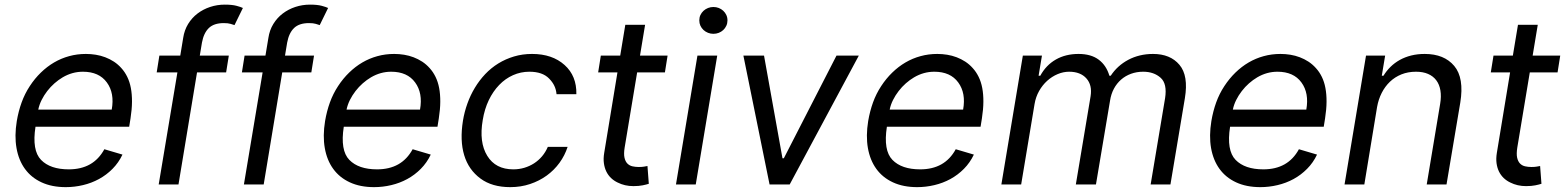

<svg xmlns="http://www.w3.org/2000/svg" viewBox="-20 -781 6631 813"><path d="M51.1 -268.5Q58.2 -310.4 71.6 -347.3Q84.9 -384.2 106.2 -416.5Q127.1 -448.5 153.1 -473.7Q179 -498.9 209 -516.5Q239 -534.1 272.9 -543.3Q306.8 -552.6 343.8 -552.6Q365.1 -552.6 385.8 -549.2Q406.6 -545.8 425.8 -538.5Q445 -531.2 462.4 -519.9Q479.8 -508.5 494 -492.5Q508.5 -476.6 518.8 -455.6Q529.1 -434.7 534.1 -408.4Q539.1 -382.1 538.9 -350.1Q538.7 -318.2 532.7 -279.8L527 -244.3H130.3Q114.7 -144.2 153.8 -104Q192.8 -63.9 271.3 -63.9Q323.2 -63.9 360.8 -85Q398.4 -106.2 421.9 -149.1L498.6 -126.4Q482.2 -92 456.5 -66.1Q430.8 -40.1 399.1 -22.9Q367.5 -5.7 331.5 2.8Q295.5 11.4 258.5 11.4Q199.6 11.4 155.9 -8.9Q112.2 -29.1 85.6 -65.9Q58.9 -102.6 49.9 -154.1Q40.8 -205.6 51.1 -268.5ZM142 -316.8H453.1Q465.6 -386.7 432.5 -431.8Q399.5 -477.3 331 -477.3Q285.9 -477.3 245.4 -453.5Q227.3 -442.8 210.6 -428.1Q193.9 -413.4 180 -395.4Q166.2 -377.5 156.2 -357.6Q146.3 -337.7 142 -316.8Z M654.8 -545.5H743.3L755.7 -620.7Q760.7 -653.4 776.6 -679.5Q792.6 -705.6 816.4 -723.7Q840.2 -741.8 869.9 -751.6Q899.5 -761.4 931.8 -761.4Q962.7 -761.4 981.4 -756.4Q1000 -751.4 1008.5 -747.2L973 -674.7Q966.6 -676.8 956.1 -680Q945.7 -683.2 927.6 -683.2Q886 -683.2 864.3 -662.3Q842.7 -641.3 835.2 -600.9L826 -545.5H948.9L937.5 -474.4H814.3L735.8 0H652L731.2 -474.4H643.5Z M1015.6 -545.5H1104L1116.5 -620.7Q1121.4 -653.4 1137.4 -679.5Q1153.4 -705.6 1177.2 -723.7Q1201 -741.8 1230.6 -751.6Q1260.3 -761.4 1292.6 -761.4Q1323.5 -761.4 1342.2 -756.4Q1360.8 -751.4 1369.3 -747.2L1333.8 -674.7Q1327.4 -676.8 1316.9 -680Q1306.5 -683.2 1288.4 -683.2Q1246.8 -683.2 1225.1 -662.3Q1203.5 -641.3 1196 -600.9L1186.8 -545.5H1309.7L1298.3 -474.4H1175.1L1096.6 0H1012.8L1092 -474.4H1004.3Z M1356.5 -268.5Q1363.6 -310.4 1377 -347.3Q1390.3 -384.2 1411.6 -416.5Q1432.5 -448.5 1458.5 -473.7Q1484.4 -498.9 1514.4 -516.5Q1544.4 -534.1 1578.3 -543.3Q1612.2 -552.6 1649.1 -552.6Q1670.5 -552.6 1691.2 -549.2Q1712 -545.8 1731.2 -538.5Q1750.4 -531.2 1767.8 -519.9Q1785.2 -508.5 1799.4 -492.5Q1813.9 -476.6 1824.2 -455.6Q1834.5 -434.7 1839.5 -408.4Q1844.5 -382.1 1844.3 -350.1Q1844.1 -318.2 1838.1 -279.8L1832.4 -244.3H1435.7Q1420.1 -144.2 1459.2 -104Q1498.2 -63.9 1576.7 -63.9Q1628.6 -63.9 1666.2 -85Q1703.8 -106.2 1727.3 -149.1L1804 -126.4Q1787.6 -92 1761.9 -66.1Q1736.2 -40.1 1704.5 -22.9Q1672.9 -5.7 1636.9 2.8Q1600.9 11.4 1563.9 11.4Q1505 11.4 1461.3 -8.9Q1417.6 -29.1 1391 -65.9Q1364.3 -102.6 1355.3 -154.1Q1346.2 -205.6 1356.5 -268.5ZM1447.4 -316.8H1758.5Q1771 -386.7 1737.9 -431.8Q1704.9 -477.3 1636.4 -477.3Q1591.3 -477.3 1550.8 -453.5Q1532.7 -442.8 1516 -428.1Q1499.3 -413.4 1485.4 -395.4Q1471.6 -377.5 1461.6 -357.6Q1451.7 -337.7 1447.4 -316.8Z M1940.3 -269.9Q1946.4 -307.2 1959.2 -342.7Q1971.9 -378.2 1990.8 -409.4Q2009.6 -440.7 2034.6 -467.2Q2059.7 -493.6 2090.2 -512.4Q2120.7 -531.2 2156.6 -541.9Q2192.5 -552.6 2233 -552.6Q2318.5 -552.6 2370.7 -505.7Q2422.2 -459.5 2420.5 -382.1H2336.6Q2334.9 -401.3 2327.4 -417.3Q2320 -433.2 2305 -448.5Q2277 -477.3 2221.6 -477.3Q2185 -477.3 2152.3 -462.7Q2119.7 -448.2 2093.8 -421.3Q2067.8 -394.5 2049.7 -356.9Q2031.6 -319.2 2024.1 -272.7Q2007.8 -178.6 2043.3 -121.1Q2078.5 -63.9 2153.4 -63.9Q2177.9 -63.9 2200.1 -70.5Q2222.3 -77.1 2241.3 -89.3Q2260.3 -101.6 2275.2 -119.1Q2290.1 -136.7 2299.7 -159.1H2383.5Q2371.8 -122.9 2349.3 -91.8Q2326.7 -60.7 2295.3 -37.8Q2263.8 -14.9 2224.6 -1.8Q2185.4 11.4 2140.6 11.4Q2063.6 11.4 2014.6 -24.9Q1964.1 -62.1 1945.5 -124.1Q1926.8 -186.1 1940.3 -269.9Z M2524.1 -545.5H2606.2L2627.8 -676.1H2711.6L2690 -545.5H2806.8L2795.5 -474.4H2677.9L2625 -156.2Q2620.7 -129.6 2624.3 -113.5Q2627.8 -97.3 2636.7 -88.4Q2645.6 -79.5 2658.2 -76.7Q2670.8 -73.9 2684.7 -73.9Q2698.5 -73.9 2707.4 -75.5Q2716.3 -77.1 2721.6 -78.1L2727.3 -2.8Q2717.7 0.4 2701.5 3.7Q2685.4 7.1 2661.9 7.1Q2625.4 7.1 2595.2 -8.2Q2579.5 -15.6 2567.3 -27.3Q2555 -39.1 2547.4 -54.7Q2539.8 -70.3 2537.1 -90Q2534.4 -109.7 2538.4 -133.5L2594.5 -474.4H2512.8Z M2933.2 -545.5H3017L2926.1 0H2842.3ZM2941.1 -694.6Q2941.1 -707 2945.8 -717.3Q2950.6 -727.6 2959 -735.3Q2967.3 -742.9 2978.2 -747.2Q2989 -751.4 3000.7 -751.4Q3012.8 -751.4 3023.6 -747.2Q3034.4 -742.9 3042.6 -735.3Q3050.8 -727.6 3055.6 -717.3Q3060.4 -707 3060.4 -694.6Q3060.4 -682.5 3055.6 -672.1Q3050.8 -661.6 3042.6 -653.9Q3034.4 -646.3 3023.6 -642Q3012.8 -637.8 3000.7 -637.8Q2989 -637.8 2978.2 -642Q2967.3 -646.3 2959 -653.9Q2950.6 -661.6 2945.8 -672.1Q2941.1 -682.5 2941.1 -694.6Z M3127.8 -545.5H3215.2L3293.3 -110.8H3299L3522 -545.5H3616.5L3323.9 0H3238.6Z M3656.2 -268.5Q3663.4 -310.4 3676.7 -347.3Q3690 -384.2 3711.3 -416.5Q3732.2 -448.5 3758.2 -473.7Q3784.1 -498.9 3814.1 -516.5Q3844.1 -534.1 3878 -543.3Q3911.9 -552.6 3948.9 -552.6Q3970.2 -552.6 3990.9 -549.2Q4011.7 -545.8 4030.9 -538.5Q4050.1 -531.2 4067.5 -519.9Q4084.9 -508.5 4099.1 -492.5Q4113.6 -476.6 4123.9 -455.6Q4134.2 -434.7 4139.2 -408.4Q4144.2 -382.1 4144 -350.1Q4143.8 -318.2 4137.8 -279.8L4132.1 -244.3H3735.4Q3719.8 -144.2 3758.9 -104Q3797.9 -63.9 3876.4 -63.9Q3928.3 -63.9 3965.9 -85Q4003.6 -106.2 4027 -149.1L4103.7 -126.4Q4087.4 -92 4061.6 -66.1Q4035.9 -40.1 4004.3 -22.9Q3972.7 -5.7 3936.6 2.8Q3900.6 11.4 3863.6 11.4Q3804.7 11.4 3761 -8.9Q3717.3 -29.1 3690.7 -65.9Q3664.1 -102.6 3655 -154.1Q3646 -205.6 3656.2 -268.5ZM3747.2 -316.8H4058.2Q4070.7 -386.7 4037.6 -431.8Q4004.6 -477.3 3936.1 -477.3Q3891 -477.3 3850.5 -453.5Q3832.4 -442.8 3815.7 -428.1Q3799 -413.4 3785.2 -395.4Q3771.3 -377.5 3761.4 -357.6Q3751.4 -337.7 3747.2 -316.8Z M4220.2 0 4311.1 -545.5H4392L4377.8 -460.2H4384.9Q4409.4 -505.3 4450.8 -528.9Q4492.2 -552.6 4546.9 -552.6Q4600.1 -552.6 4632.5 -528.2Q4664.8 -503.9 4677.6 -460.2H4683.2Q4697.1 -481.5 4715.9 -498.6Q4734.7 -515.6 4757.5 -527.7Q4780.2 -539.8 4806.6 -546.2Q4833.1 -552.6 4862.2 -552.6Q4935.4 -552.6 4974.1 -506.7Q5013.1 -460.9 4997.2 -365.1L4936.1 0H4852.3L4913.4 -365.1Q4922.9 -426.5 4894.5 -451.7Q4865.8 -477.3 4821 -477.3Q4793 -477.3 4769.2 -468.6Q4745.4 -459.9 4727.1 -443.9Q4708.8 -427.9 4696.7 -405.4Q4684.7 -382.8 4680.4 -355.1L4620.7 0H4535.5L4598 -373.6Q4605.5 -420.5 4580.3 -448.9Q4555 -477.3 4507.1 -477.3Q4482.6 -477.3 4458.5 -467.2Q4434.3 -457 4414.2 -438.9Q4394.2 -420.8 4380 -395.8Q4365.8 -370.7 4360.8 -340.9L4304 0Z M5109.4 -268.5Q5116.5 -310.4 5129.8 -347.3Q5143.1 -384.2 5164.4 -416.5Q5185.4 -448.5 5211.3 -473.7Q5237.2 -498.9 5267.2 -516.5Q5297.2 -534.1 5331.1 -543.3Q5365.1 -552.6 5402 -552.6Q5423.3 -552.6 5444.1 -549.2Q5464.8 -545.8 5484 -538.5Q5503.2 -531.2 5520.6 -519.9Q5538 -508.5 5552.2 -492.5Q5566.8 -476.6 5577.1 -455.6Q5587.4 -434.7 5592.3 -408.4Q5597.3 -382.1 5597.1 -350.1Q5596.9 -318.2 5590.9 -279.8L5585.2 -244.3H5188.6Q5172.9 -144.2 5212 -104Q5251.1 -63.9 5329.5 -63.9Q5381.4 -63.9 5419 -85Q5456.7 -106.2 5480.1 -149.1L5556.8 -126.4Q5540.5 -92 5514.7 -66.1Q5489 -40.1 5457.4 -22.9Q5425.8 -5.7 5389.7 2.8Q5353.7 11.4 5316.8 11.4Q5257.8 11.4 5214.1 -8.9Q5170.5 -29.1 5143.8 -65.9Q5117.2 -102.6 5108.1 -154.1Q5099.1 -205.6 5109.4 -268.5ZM5200.3 -316.8H5511.4Q5523.8 -386.7 5490.8 -431.8Q5457.7 -477.3 5389.2 -477.3Q5344.1 -477.3 5303.6 -453.5Q5285.5 -442.8 5268.8 -428.1Q5252.1 -413.4 5238.3 -395.4Q5224.4 -377.5 5214.5 -357.6Q5204.5 -337.7 5200.3 -316.8Z M5764.2 -545.5H5845.2L5831 -460.2H5838.1Q5850.9 -481.2 5868.1 -498Q5885.3 -514.9 5907.3 -527.2Q5929.3 -539.4 5955.6 -546Q5981.9 -552.6 6012.8 -552.6Q6095.2 -552.6 6137.8 -501.8Q6180.4 -451 6163.4 -346.6L6105.1 0H6021.3L6078.1 -340.9Q6083.5 -372.9 6079.2 -398.3Q6074.9 -423.7 6061.6 -441.2Q6048.3 -458.8 6026.8 -468Q6005.3 -477.3 5975.9 -477.3Q5942.1 -477.3 5914.2 -466.1Q5886.4 -454.9 5865.4 -434.8Q5844.5 -414.8 5830.6 -387.4Q5816.8 -360.1 5811.1 -328.1L5757.1 0H5673.3Z M6304 -545.5H6386L6407.7 -676.1H6491.5L6469.8 -545.5H6586.6L6575.3 -474.4H6457.7L6404.8 -156.2Q6400.6 -129.6 6404.1 -113.5Q6407.7 -97.3 6416.5 -88.4Q6425.4 -79.5 6438 -76.7Q6450.6 -73.9 6464.5 -73.9Q6478.3 -73.9 6487.2 -75.5Q6496.1 -77.1 6501.4 -78.1L6507.1 -2.8Q6497.5 0.4 6481.4 3.7Q6465.2 7.1 6441.8 7.1Q6405.2 7.1 6375 -8.2Q6359.4 -15.6 6347.1 -27.3Q6334.9 -39.1 6327.2 -54.7Q6319.6 -70.3 6316.9 -90Q6314.3 -109.7 6318.2 -133.5L6374.3 -474.4H6292.6Z"/></svg>

Font: Inter P
Style: Italic
Weight: 400
Italic angle: -9.40001°
Designer: Rasmus Andersson
Foundry: rsms
Version: Version 3.018;git-588b23468